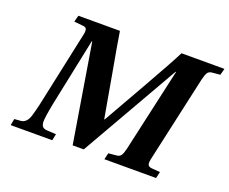

<svg xmlns="http://www.w3.org/2000/svg" viewBox="-113 -873 1259 1055"><g transform="rotate(20 516.5 -346.0)"><path d="M35 0 42 -38 79 -41Q114 -44 128 -91Q145 -148 163 -239L239 -594Q246 -621 243 -634.5Q240 -648 220 -649L169 -654L179 -692H422Q434 -615 462 -461L507 -206H510L655 -461Q750 -628 782 -692H1033L1023 -654L979 -650Q959 -649 950.5 -636.5Q942 -624 935 -594L825 -98Q818 -71 821 -57.5Q824 -44 844 -42L894 -38L885 0H583L592 -38L636 -42Q656 -43 664.5 -55.5Q673 -68 680 -98L789 -585H786L458 -12H393L299 -585H296L224 -239Q202 -137 198 -91Q196 -66 204 -54Q212 -42 233 -41L286 -38L278 0Z"/></g></svg>

Font: Heuristica
Style: Bold Italic
Weight: 700
Italic angle: -13°
Version: Version 1.0.2